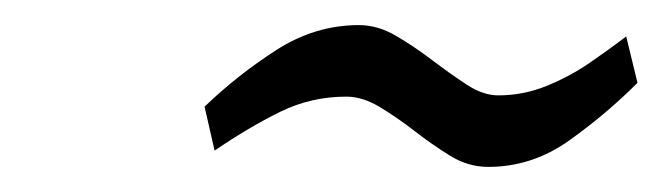

<svg xmlns="http://www.w3.org/2000/svg" viewBox="-20 -669 528 153"><path d="M369 -536Q353 -536 338.5 -545Q324 -554 310.5 -564.5Q297 -575 283 -583.5Q269 -592 256 -592Q228 -592 203.5 -580Q179 -568 151 -549L143 -584Q169 -609 200 -629Q231 -649 266 -649Q281 -649 295.5 -640.5Q310 -632 324.5 -621Q339 -610 352 -601.5Q365 -593 377 -593Q397 -593 415.5 -600.5Q434 -608 450 -619Q466 -630 479 -640L488 -603Q463 -578 433.5 -557Q404 -536 369 -536Z"/></svg>

Font: Exo Thin Medium
Style: Italic
Weight: 500
Italic angle: -9°
Version: Version 2.000